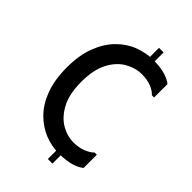

<svg xmlns="http://www.w3.org/2000/svg" viewBox="-213 -778 856 856"><g transform="rotate(45 214.5 -350.5)"><path d="M262 -701H291V-593H262ZM262 -108H291V0H262ZM33 -349Q33 -426 54.5 -482Q76 -538 112 -574.5Q148 -611 192.5 -628Q237 -645 282 -645Q328 -645 358.5 -635.5Q389 -626 403 -613V-529H389Q376 -544 350.5 -554Q325 -564 292 -564Q251 -564 212.5 -542Q174 -520 149 -472.5Q124 -425 124 -349Q124 -273 149 -225.5Q174 -178 212 -155.5Q250 -133 291 -133Q324 -133 350 -143.5Q376 -154 389 -168H403V-85Q389 -72 358.5 -62Q328 -52 280 -52Q233 -52 189.5 -69.5Q146 -87 110.5 -123Q75 -159 54 -215Q33 -271 33 -349Z"/></g></svg>

Font: Phudu Light
Style: Regular
Weight: 400
Version: Version 1.005;gftools[0.9.23]